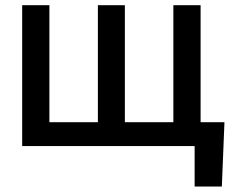

<svg xmlns="http://www.w3.org/2000/svg" viewBox="-20 -550 896 723"><path d="M815.4 152.3H712.9V0H63.5V-530.3H166V-89.8H348.6V-530.3H450.2V-89.8H632.8V-530.3H735.4V-89.8H825.2Z"/></svg>

Font: WEMIX Pretendard Medium
Style: Regular
Weight: 500
Designer: Base glyphs from Inter by Rasmus Andersson; Hangeul glyphs from Noto Sans CJK(Source Han Sans) by Jang Soo-young and Kan
Foundry: Kil Hyung-jin
Version: Version 1.000